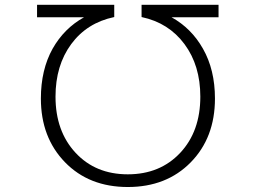

<svg xmlns="http://www.w3.org/2000/svg" viewBox="-20 -751 1040 782"><path d="M146.5 -349.6Q146.5 -466.8 194.3 -552.7Q241.2 -635.7 322.3 -680.7H130.9V-731.4H445.3V-681.6Q334 -658.2 270 -571.3Q206.1 -484.4 206.1 -357.4Q206.1 -216.8 287.6 -128.9Q369.1 -41 500.5 -41Q631.8 -41 713.9 -128.4Q795.9 -215.8 795.9 -357.4Q795.9 -484.4 731.4 -571.3Q667 -658.2 556.6 -681.6V-731.4H870.1V-680.7H678.7Q759.8 -635.7 806.6 -552.7Q855.5 -466.8 855.5 -349.6Q855.5 -190.4 756.8 -89.8Q658.2 10.7 500.5 10.7Q342.8 10.7 244.6 -90.3Q146.5 -191.4 146.5 -349.6Z"/></svg>

Font: Gen Shin Gothic Monospace Light
Style: Regular
Weight: 300
Designer: [Source Han Sans]
Ryoko NISHIZUKA  (kana & ideographs); Paul D. Hunt (Latin, Greek & Cyrillic); Wenlong ZHANG  (bopomofo
Version: Version 1.002.20150607